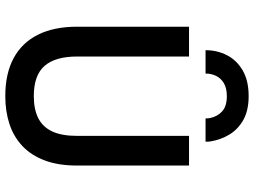

<svg xmlns="http://www.w3.org/2000/svg" viewBox="-140 -832 983 744"><g transform="rotate(90 352.0 -459.5)"><path d="M352 12Q264.5 12 204.5 -20.5Q144.5 -53 113.8 -115Q83 -177 83 -266V-700H198.5V-266Q198.5 -182 234.8 -140.2Q271 -98.5 352 -98.5Q403.5 -98.5 437.8 -116Q472 -133.5 489 -170.2Q506 -207 506 -266V-700H621V-266Q621 -193.5 601.2 -141Q581.5 -88.5 545.5 -54.5Q509.5 -20.5 460.2 -4.2Q411 12 352 12ZM174 -764Q174 -809 193.5 -847Q213 -885 252.5 -908Q292 -931 352 -931Q407 -931 443.5 -910.8Q480 -890.5 500.5 -857Q521 -823.5 527.5 -783Q528.5 -778.5 528.5 -773.8Q528.5 -769 528.5 -764H438.5Q438.5 -769 438 -773.8Q437.5 -778.5 436.5 -783Q430.5 -811 410.5 -828.8Q390.5 -846.5 352 -846.5Q321.5 -846.5 302.2 -835.2Q283 -824 273.8 -805.2Q264.5 -786.5 264.5 -764Z"/></g></svg>

Font: Overpass SemiBold
Style: Regular
Weight: 600
Designer: Delve Withrington, Dave Bailey, Thomas Jockin
Foundry: Delve Fonts LLC
Version: Version 4.000